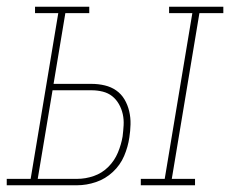

<svg xmlns="http://www.w3.org/2000/svg" viewBox="-54 -550 683 570"><path d="M364 0V-19H435L517 -511H448V-530H609V-511H538L456 -19H525V0ZM-34 0V-19H37L119 -511H50V-530H211V-511H140L105 -301H218Q238 -301 257 -296.5Q276 -292 291 -281.5Q306 -271 315.5 -255Q325 -239 329.5 -220Q334 -201 333.5 -181Q333 -161 330 -142Q326 -114 314.5 -87Q303 -60 281 -39.5Q259 -19 231 -9.5Q203 0 175 0ZM58 -19H175Q200 -19 224.5 -27.5Q249 -36 267.5 -54.5Q286 -73 296 -97Q306 -121 310 -145Q312 -161 313 -178Q314 -195 310.5 -211Q307 -227 299 -241Q291 -255 279 -264.5Q267 -274 251 -278Q235 -282 218 -282H102Z"/></svg>

Font: Iosevka Curly Slab ThExObl
Style: Regular
Weight: 100
Width: 7
Italic angle: -9°
Monospace: yes
Designer: Belleve Invis
Foundry: Belleve Invis
Version: Version 11.1.0; ttfautohint (v1.8.3)